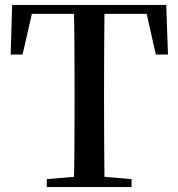

<svg xmlns="http://www.w3.org/2000/svg" viewBox="-20 -755 720 775"><path d="M169 0V-32L323 -45H355L511 -32V0ZM278 0Q280 -85 280.5 -170.5Q281 -256 281 -342V-393Q281 -479 280.5 -564.5Q280 -650 278 -735H402Q401 -651 400.5 -565Q400 -479 400 -393V-343Q400 -257 400.5 -171.5Q401 -86 402 0ZM23 -535 29 -735H651L658 -535H609L564 -735L620 -699H60L117 -735L71 -535Z"/></svg>

Font: Noto Serif KR SemiBold
Style: Regular
Weight: 600
Designer: Ryoko NISHIZUKA 西塚涼子 (kana & ideographs); Frank Grießhammer (Latin, Greek & Cyrillic); Wenlong ZHANG 张文龙 (bopomofo); San
Foundry: Adobe
Version: Version 2.003-H1;hotconv 1.1.1;makeotfexe 2.6.0